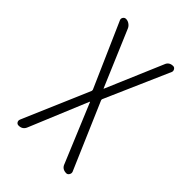

<svg xmlns="http://www.w3.org/2000/svg" viewBox="-213 -828 926 926"><g transform="rotate(45 250.0 -365.0)"><path d="M86.9 0Q77.1 0 72.3 -7.8Q67.4 -15.6 71.3 -25.4L217.8 -367.2Q218.8 -372.1 217.8 -376L73.2 -705.1Q69.3 -713.9 74.7 -722.2Q80.1 -730.5 89.8 -730.5Q101.6 -730.5 112.3 -723.1Q123 -715.8 127.9 -705.1L250 -417Q250 -416 251 -416Q252 -416 252 -417L375 -706.1Q383.8 -730.5 411.1 -730.5Q419.9 -730.5 424.8 -722.2Q429.7 -713.9 426.8 -706.1L282.2 -376Q280.3 -372.1 282.2 -367.2L428.7 -26.4Q431.6 -17.6 426.3 -8.8Q420.9 0 412.1 0Q382.8 0 374 -26.4L250 -324.2H249H248L124 -25.4Q114.3 0 86.9 0Z"/></g></svg>

Font: Rounded-L Mgen+ 1m light
Style: Regular
Weight: 200
Designer: [Source Han Sans]
Ryoko NISHIZUKA  (kana & ideographs); Paul D. Hunt (Latin, Greek & Cyrillic); Wenlong ZHANG  (bopomofo
Version: Version 1.059.20150602